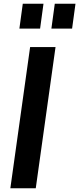

<svg xmlns="http://www.w3.org/2000/svg" viewBox="-20 -1000 421 1020"><path d="M170 0H35L140 -750H275ZM83 -848 101 -980H211L193 -848ZM253 -848 271 -980H381L363 -848Z"/></svg>

Font: Mohave
Style: Bold Italic
Weight: 700
Italic angle: -8°
Designer: Gumpita Rahayu
Foundry: Tokotype
Version: Version 2.003; ttfautohint (v1.8.3)